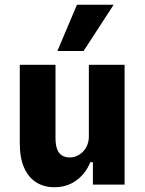

<svg xmlns="http://www.w3.org/2000/svg" viewBox="-20 -775 607 806"><path d="M208 11Q166 11 133 -9Q100 -29 81.5 -70.5Q63 -112 63 -175V-503H213V-195Q213 -167 220 -148.5Q227 -130 241 -122Q255 -114 273 -114Q294 -114 312.5 -125.5Q331 -137 342 -157Q353 -177 353 -201V-503H503V0H370V-94H359Q340 -47 301 -18Q262 11 208 11ZM221 -561 303 -755H457L331 -561Z"/></svg>

Font: Nunito Sans 7pt Condensed ExtraBold
Style: Regular
Weight: 800
Width: 3
Designer: Vernon Adams
Foundry: Vernon Adams
Version: Version 3.101;gftools[0.9.27]